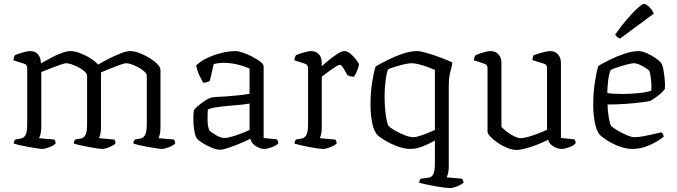

<svg xmlns="http://www.w3.org/2000/svg" viewBox="-20 -761 3458 981"><path d="M196 0Q188 0 169 -3Q150 -6 126.5 -10Q103 -14 82 -19Q61 -24 50 -28Q50 -35 53 -40.5Q56 -46 58 -48L85 -53Q100 -55 109.5 -69.5Q119 -84 119 -126V-413Q119 -421 115.5 -427Q112 -433 102 -436L48 -453Q50 -463 51.5 -468Q53 -473 56 -479Q72 -486 96.5 -493Q121 -500 133 -500Q161 -500 175 -482.5Q189 -465 189 -437Q211 -450 238.5 -464.5Q266 -479 293 -489.5Q320 -500 339 -500Q361 -500 388 -490Q415 -480 440.5 -464Q466 -448 481 -431Q503 -444 534 -460Q565 -476 595.5 -488Q626 -500 645 -500Q666 -500 692.5 -490Q719 -480 743.5 -465Q768 -450 784 -433.5Q800 -417 800 -402V-110Q800 -89 796.5 -74.5Q793 -60 790 -55L869 -48Q870 -46 872.5 -41Q875 -36 875 -28Q866 -18 843 -9Q820 0 806 0Q799 0 780 -3Q761 -6 737.5 -10Q714 -14 693 -19Q672 -24 661 -28Q661 -35 664 -40.5Q667 -46 669 -48L696 -53Q712 -55 721 -71Q730 -87 730 -126V-374Q730 -384 717.5 -395.5Q705 -407 687.5 -416.5Q670 -426 652.5 -432Q635 -438 625 -438Q616 -438 591 -429Q566 -420 539 -409Q512 -398 496 -391V-111Q496 -89 492.5 -74.5Q489 -60 485 -55L565 -48Q566 -45 568 -40.5Q570 -36 570 -28Q562 -19 539.5 -9.5Q517 0 502 0Q494 0 475 -3Q456 -6 433 -10Q410 -14 389 -19Q368 -24 357 -28Q357 -34 359.5 -40Q362 -46 364 -48L391 -53Q408 -55 416.5 -71Q425 -87 425 -126V-374Q425 -384 412.5 -395.5Q400 -407 382 -416.5Q364 -426 346.5 -432Q329 -438 319 -438Q312 -438 295 -432.5Q278 -427 257 -419Q236 -411 217.5 -403.5Q199 -396 191 -393V-111Q191 -90 187 -75.5Q183 -61 179 -55L258 -48Q260 -45 262 -40.5Q264 -36 264 -28Q256 -18 232.5 -9Q209 0 196 0Z M1103 4Q1086 4 1061 -6.5Q1036 -17 1014.5 -30.5Q993 -44 986 -54Q978 -64 973 -91.5Q968 -119 968 -152Q968 -164 968.5 -174.5Q969 -185 970 -195Q971 -201 988 -216.5Q1005 -232 1027 -246.5Q1049 -261 1063 -263Q1073 -265 1090 -266Q1107 -267 1130 -268Q1157 -270 1193.5 -273.5Q1230 -277 1255 -282V-410Q1224 -425 1188.5 -432.5Q1153 -440 1124 -440Q1111 -440 1098 -438.5Q1085 -437 1072 -434L1052 -347Q1048 -345 1039.5 -342Q1031 -339 1018 -338Q1010 -352 999 -375Q988 -398 982 -427Q1008 -451 1043.5 -467Q1079 -483 1116 -491.5Q1153 -500 1183 -500Q1197 -500 1221 -492Q1245 -484 1269 -471.5Q1293 -459 1310 -446Q1327 -433 1327 -422V-56L1395 -49Q1397 -46 1399.5 -40.5Q1402 -35 1402 -29Q1393 -18 1369 -9Q1345 0 1331 0Q1310 0 1287.5 -14Q1265 -28 1259 -52Q1231 -38 1200.5 -25.5Q1170 -13 1144 -4.5Q1118 4 1103 4ZM1128 -56Q1141 -56 1165 -63Q1189 -70 1214 -79.5Q1239 -89 1255 -97V-232Q1227 -227 1201.5 -225Q1176 -223 1145 -220Q1113 -217 1083 -212.5Q1053 -208 1042 -201Q1040 -176 1040.5 -145Q1041 -114 1050 -94Q1063 -82 1086 -69Q1109 -56 1128 -56Z M1631 0Q1623 0 1604 -2.5Q1585 -5 1561.5 -9.5Q1538 -14 1517 -19Q1496 -24 1485 -27Q1485 -34 1487.5 -40Q1490 -46 1492 -48L1520 -53Q1536 -55 1545 -71Q1554 -87 1554 -126V-413Q1554 -431 1536 -436L1484 -453Q1485 -462 1487.5 -469Q1490 -476 1492 -479Q1508 -486 1532.5 -493Q1557 -500 1569 -500Q1595 -500 1609.5 -483.5Q1624 -467 1624 -441V-423Q1637 -435 1659 -453Q1681 -471 1703.5 -485.5Q1726 -500 1740 -500Q1755 -500 1772 -485.5Q1789 -471 1801.5 -454Q1814 -437 1814 -431Q1814 -425 1806.5 -404.5Q1799 -384 1789 -369Q1779 -369 1769.5 -371.5Q1760 -374 1756 -376Q1748 -391 1736 -410.5Q1724 -430 1717 -430Q1711 -430 1698 -422Q1685 -414 1670 -403.5Q1655 -393 1642.5 -383.5Q1630 -374 1624 -369V-110Q1624 -89 1620.5 -74.5Q1617 -60 1614 -55L1693 -48Q1695 -46 1697.5 -41Q1700 -36 1700 -28Q1691 -18 1668 -9Q1645 0 1631 0Z M2279 200Q2270 200 2249.5 197.5Q2229 195 2204 190.5Q2179 186 2156.5 181Q2134 176 2122 173Q2122 160 2130 152L2168 147Q2185 146 2193.5 129.5Q2202 113 2202 74V-43Q2173 -26 2139.5 -13Q2106 0 2076 0Q2045 0 2008.5 -14Q1972 -28 1943 -46Q1914 -64 1905 -75Q1888 -97 1880.5 -139Q1873 -181 1873 -225Q1873 -285 1881 -337.5Q1889 -390 1899 -421Q1920 -434 1956.5 -452.5Q1993 -471 2034.5 -485.5Q2076 -500 2111 -500Q2128 -500 2162 -490Q2196 -480 2232 -466.5Q2268 -453 2291 -442Q2291 -429 2286.5 -415Q2282 -401 2277.5 -379.5Q2273 -358 2273 -324V90Q2273 111 2269 125.5Q2265 140 2262 145L2341 152Q2343 155 2345.5 160Q2348 165 2348 172Q2339 182 2316 191Q2293 200 2279 200ZM2093 -60Q2103 -60 2123 -66Q2143 -72 2164.5 -81Q2186 -90 2202 -97V-404Q2188 -410 2166.5 -418Q2145 -426 2122 -432Q2099 -438 2083 -438Q2069 -438 2045 -432.5Q2021 -427 1997.5 -419.5Q1974 -412 1963 -407Q1955 -388 1950 -348.5Q1945 -309 1945 -271Q1945 -218 1951 -174.5Q1957 -131 1965 -118Q1973 -109 1996.5 -95Q2020 -81 2047 -70.5Q2074 -60 2093 -60Z M2619 5Q2596 5 2570 -6Q2544 -17 2521.5 -32.5Q2499 -48 2485 -63.5Q2471 -79 2471 -87V-413Q2471 -431 2453 -436L2401 -453Q2402 -462 2404.5 -469Q2407 -476 2410 -479Q2425 -486 2449 -493Q2473 -500 2486 -500Q2512 -500 2527 -483Q2542 -466 2542 -440V-113Q2551 -102 2569 -88.5Q2587 -75 2606.5 -65Q2626 -55 2641 -55Q2655 -55 2679.5 -62Q2704 -69 2730 -79Q2756 -89 2775 -98V-413Q2775 -432 2758 -436L2700 -454Q2702 -471 2707 -479Q2717 -483 2733.5 -488Q2750 -493 2766 -496.5Q2782 -500 2791 -500Q2816 -500 2831 -483Q2846 -466 2846 -440V-56L2915 -49Q2921 -41 2921 -29Q2912 -17 2888 -8.5Q2864 0 2851 0Q2827 0 2806 -14Q2785 -28 2780 -47Q2758 -35 2727.5 -23Q2697 -11 2667.5 -3Q2638 5 2619 5Z M3212 0Q3184 0 3156 -9Q3128 -18 3104 -31Q3080 -44 3063.5 -56.5Q3047 -69 3042 -75Q3026 -98 3018.5 -138.5Q3011 -179 3011 -223Q3011 -285 3019 -338.5Q3027 -392 3037 -424Q3056 -436 3092 -454Q3128 -472 3169 -486Q3210 -500 3244 -500Q3260 -500 3284 -489.5Q3308 -479 3329 -464.5Q3350 -450 3358 -439Q3365 -430 3369.5 -405Q3374 -380 3376.5 -352.5Q3379 -325 3377 -307Q3364 -288 3340 -270.5Q3316 -253 3304 -246Q3294 -243 3260.5 -238.5Q3227 -234 3180.5 -230.5Q3134 -227 3084 -227Q3085 -191 3090.5 -160Q3096 -129 3102 -118Q3111 -109 3134 -95Q3157 -81 3182 -70.5Q3207 -60 3223 -60Q3240 -60 3267.5 -65Q3295 -70 3321.5 -76Q3348 -82 3359 -85Q3370 -77 3371 -62Q3339 -37 3296.5 -18.5Q3254 0 3212 0ZM3162 -281Q3203 -281 3245.5 -285.5Q3288 -290 3308 -298Q3309 -313 3308 -333Q3307 -353 3304 -371.5Q3301 -390 3298 -399Q3294 -404 3279.5 -413.5Q3265 -423 3248 -430.5Q3231 -438 3219 -438Q3208 -438 3183 -431.5Q3158 -425 3134 -417Q3110 -409 3100 -403Q3091 -382 3087 -347Q3083 -312 3083 -286Q3096 -283 3117.5 -282Q3139 -281 3162 -281ZM3148 -564Q3139 -567 3132.5 -573Q3126 -579 3123 -584Q3156 -631 3186.5 -666Q3217 -701 3239.5 -721Q3262 -741 3270 -741Q3281 -741 3297.5 -725Q3314 -709 3320 -691Z"/></svg>

Font: Texturina ExtraLight
Style: Regular
Weight: 200
Designer: Guillermo Torres Carreño
Foundry: Omnibus-Type
Version: Version 1.002; ttfautohint (v1.8.3)